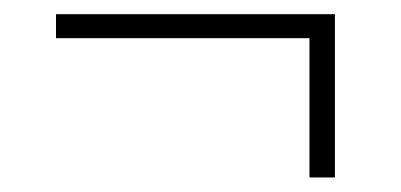

<svg xmlns="http://www.w3.org/2000/svg" viewBox="-20 -348 551 264"><path d="M440.5 -104H405.5V-314H440.5ZM57 -295.5V-328.5H440.5V-295.5Z"/></svg>

Font: Anek Latin Medium ExtraLight
Style: Regular
Weight: 250
Version: Version 1.003